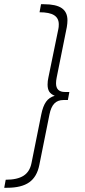

<svg xmlns="http://www.w3.org/2000/svg" viewBox="-31 -764 404 908"><path d="M228 -311Q210 -318 202 -330.5Q194 -343 194 -364Q194 -381 198 -398L245 -627Q247 -635 247 -649Q247 -678 225 -692Q203 -706 156 -706L163 -744H177Q234 -744 261 -725.5Q288 -707 288 -668Q288 -654 285 -636L237 -397Q234 -382 234 -370Q234 -329 276 -329H297L290 -291H269Q242 -291 226 -274.5Q210 -258 203 -223L155 16Q144 72 107.5 98Q71 124 3 124H-11L-4 86Q51 86 80.5 67Q110 48 118 7L164 -222Q172 -262 187 -283Q202 -304 228 -311Z"/></svg>

Font: Gontserrat ExtraLight
Style: Italic
Weight: 275
Italic angle: -11.3°
Designer: Julieta Ulanovsky
Foundry: Julieta Ulanovsky
Version: Version 6.001